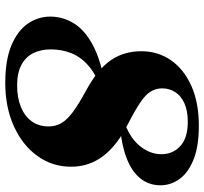

<svg xmlns="http://www.w3.org/2000/svg" viewBox="-43 -717 775 729"><g transform="rotate(90 344.5 -352.5)"><path d="M441.5 -419.5 433 -433.5Q499.5 -454.5 532.5 -493.8Q565.5 -533 565.5 -578Q565.5 -621 534.8 -649.5Q504 -678 442.5 -678Q400 -678 371.8 -665Q343.5 -652 329.5 -630Q315.5 -608 315.5 -581Q315.5 -556.5 327.8 -536.8Q340 -517 370 -497Q400 -477 452.5 -450Q493 -429.5 523 -406Q553 -382.5 573 -356Q593 -329.5 603 -299.2Q613 -269 613 -235Q613 -163.5 572.2 -107Q531.5 -50.5 459.5 -17.8Q387.5 15 295 15Q207 15 151.2 -8.8Q95.5 -32.5 69.2 -71.5Q43 -110.5 43 -155.5Q43 -204 69 -246Q95 -288 153.5 -318.8Q212 -349.5 308 -364.5L324 -351Q266.5 -332 232 -303Q197.5 -274 182.5 -237.2Q167.5 -200.5 167.5 -158Q167.5 -119.5 182 -90.8Q196.5 -62 227 -46Q257.5 -30 304 -30Q350.5 -30 385.8 -44.2Q421 -58.5 440.5 -85.2Q460 -112 460 -149.5Q460 -176 447.8 -197.5Q435.5 -219 405.5 -241.5Q375.5 -264 322.5 -292.5Q282.5 -314.5 254.2 -337.5Q226 -360.5 208.5 -386Q191 -411.5 182.8 -440.5Q174.5 -469.5 174.5 -501.5Q174.5 -564.5 208.5 -613.8Q242.5 -663 306 -691.5Q369.5 -720 457 -720Q536 -720 586 -699.8Q636 -679.5 659.8 -646.5Q683.5 -613.5 683.5 -574Q683.5 -529.5 656 -496.2Q628.5 -463 574.5 -443.5Q520.5 -424 441.5 -419.5Z"/></g></svg>

Font: Newsreader 60pt ExtraBold
Style: Italic
Weight: 800
Italic angle: -17°
Designer: Hugues Gentile
Foundry: Production Type
Version: Version 1.003